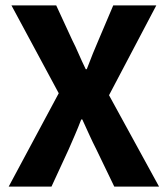

<svg xmlns="http://www.w3.org/2000/svg" viewBox="-20 -692 622 712"><path d="M12.2 0 197.8 -346.2 22.5 -671.9H188.5L248 -543Q259.8 -520 271.2 -493.4Q282.7 -466.8 297.9 -435.5H301.8Q325.7 -498.5 345.2 -543L399.9 -671.9H559.6L384.3 -338.9L569.8 0H403.8L336.9 -138.7Q323.7 -164.6 311.5 -191.4Q299.3 -218.3 285.2 -249H281.2Q269.5 -218.3 257.8 -191.4Q246.1 -164.6 234.9 -138.7L170.9 0Z"/></svg>

Font: Akatab Black
Style: Regular
Weight: 900
Designer: SIL Global
Foundry: SIL Global
Version: Version 4.000